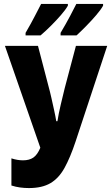

<svg xmlns="http://www.w3.org/2000/svg" viewBox="-20 -947 570 976"><path d="M127 9Q104 9 82 6Q60 3 38 -4V-142Q69 -132 97 -132Q129 -132 149.5 -146Q170 -160 185 -196L5 -714H173L227 -507Q234 -482 241 -450.5Q248 -419 255 -387.5Q262 -356 266 -331H272Q278 -370 289 -416Q300 -462 309 -499L366 -714H525L364 -227Q337 -146 308 -93.5Q279 -41 236.5 -16Q194 9 127 9ZM288 -780Q316 -827 336.5 -866Q357 -905 368 -927H504V-918Q493 -898 469 -870Q445 -842 417.5 -814Q390 -786 369 -767H288ZM110 -780Q138 -828 158 -867Q178 -906 189 -927H325V-918Q313 -897 289.5 -870Q266 -843 238.5 -815.5Q211 -788 186 -767H110Z"/></svg>

Font: Noto Sans Mono Condensed Black
Style: Regular
Weight: 900
Width: 3
Designer: Monotype Design Team
Foundry: Monotype Imaging Inc.
Version: Version 2.014